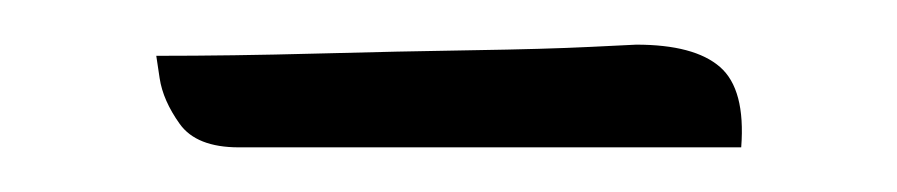

<svg xmlns="http://www.w3.org/2000/svg" viewBox="-20 -647 402 86"><path d="M265 -627Q291 -627 302.5 -617Q314 -607 312 -581H87Q68 -581 60.5 -591.5Q53 -602 51.5 -612Q50 -622 50 -622Q84 -622 121.5 -623Q159 -624 191.5 -624.5Q224 -625 244.5 -626Q265 -627 265 -627Z"/></svg>

Font: Sedan SC
Style: Regular
Weight: 400
Designer: Sebastian Salazar
Foundry: Sebastian Salazar
Version: Version 1.100; ttfautohint (v1.8.4.7-5d5b)